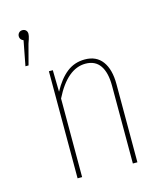

<svg xmlns="http://www.w3.org/2000/svg" viewBox="-111 -818 756 899"><g transform="rotate(-15 267.0 -368.5)"><path d="M106 -713Q106 -704 101 -688.5Q96 -673 94 -668L68 -570H53L76 -690Q59 -697 59 -713Q59 -723 65.5 -730Q72 -737 83 -737Q93 -737 99.5 -730.5Q106 -724 106 -713ZM443 -379V0H421V-377Q421 -441 397.5 -475Q374 -509 327 -509Q239 -509 175 -381V0H153V-519H172L174 -414Q204 -470 241.5 -499.5Q279 -529 329 -529Q385 -529 414 -489.5Q443 -450 443 -379Z"/></g></svg>

Font: Fira Sans Extra Condensed Thin
Style: Regular
Weight: 250
Width: 1
Designer: Carrois Corporate & Edenspiekermann AG
Foundry: Carrois Corporate GbR & Edenspiekermann AG
Version: Version 4.203